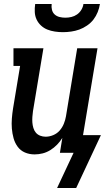

<svg xmlns="http://www.w3.org/2000/svg" viewBox="-20 -760 540 955"><path d="M293 -600Q273 -600 253 -603Q233 -606 215.5 -613Q198 -620 184 -633Q170 -646 162 -663Q154 -680 153 -700Q152 -720 155 -740H237Q235 -725 238.5 -711Q242 -697 252 -688Q262 -679 276 -675.5Q290 -672 305 -672Q320 -672 335 -675.5Q350 -679 363 -688Q376 -697 384.5 -711Q393 -725 395 -740H477Q474 -720 466 -700Q458 -680 445 -663Q432 -646 413 -633Q394 -620 374.5 -613Q355 -606 334 -603Q313 -600 293 -600ZM359 175H264L346 0H278L290 -74Q279 -56 264 -40.5Q249 -25 230.5 -13.5Q212 -2 192 3Q172 8 152 8Q126 8 104 -1.5Q82 -11 68 -30Q54 -49 47.5 -72.5Q41 -96 39 -120.5Q37 -145 39 -170.5Q41 -196 45 -221L80 -432H47V-520H196L144 -207Q142 -193 141 -178.5Q140 -164 141 -150.5Q142 -137 146 -123.5Q150 -110 158.5 -100Q167 -90 180 -85Q193 -80 207 -80Q226 -80 245 -88Q264 -96 277 -111Q290 -126 297.5 -144.5Q305 -163 308 -181L364 -520H465L393 -88H482Z"/></svg>

Font: Iosevka Curly Slab Semibold
Style: Italic
Weight: 600
Italic angle: -9°
Monospace: yes
Designer: Belleve Invis
Foundry: Belleve Invis
Version: Version 22.1.2; ttfautohint (v1.8.4)